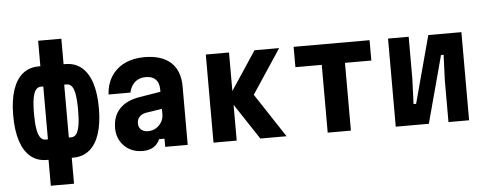

<svg xmlns="http://www.w3.org/2000/svg" viewBox="-60 -973 3369 1335"><g transform="rotate(-5 1625.0 -306.0)"><path d="M244 200V19H233Q166 19 120 -19Q74 -57 50 -130Q26 -203 26 -308Q26 -414 50 -486.5Q74 -559 120 -596.5Q166 -634 233 -634H244V-812H406V-634H417Q484 -634 530 -596.5Q576 -559 600 -486.5Q624 -414 624 -308Q624 -203 600 -130Q576 -57 530 -19Q484 19 417 19H406V200ZM235 -123H252V-492H235Q202 -492 186.5 -449Q171 -406 171 -308Q171 -243 178 -202.5Q185 -162 199 -142.5Q213 -123 235 -123ZM398 -123H415Q438 -123 451.5 -142.5Q465 -162 472 -202.5Q479 -243 479 -308Q479 -406 464 -449Q449 -492 415 -492H398Z M1070 -386V-267L949 -248Q919 -243 902 -225Q885 -207 885 -179Q885 -151 903 -135Q921 -119 952 -119Q982 -119 1006 -133.5Q1030 -148 1045 -172.5Q1060 -197 1060 -226V-400Q1060 -446 1036.5 -470.5Q1013 -495 968 -495Q937 -495 913.5 -483.5Q890 -472 874.5 -450Q859 -428 852 -397H699Q704 -471 738.5 -524Q773 -577 832 -605.5Q891 -634 969 -634Q1090 -634 1153.5 -576Q1217 -518 1217 -408V0H1060V-57H1022Q1007 -22 977.5 -3.5Q948 15 901 15Q849 15 809.5 -7.5Q770 -30 747 -69.5Q724 -109 724 -159Q724 -243 772 -294Q820 -345 911 -360Z M1724 0 1527 -298 1737 -615H1909L1705 -307L1907 0ZM1397 0V-615H1559V0Z M2194 0V-473H2010V-615H2540V-473H2356V0Z M2669 0V-615H2813V-326L2806 -146H2824L2950 -615H3181V0H3037V-289L3044 -469H3026L2900 0Z"/></g></svg>

Font: Martian Mono SemiCondensed
Style: Bold
Weight: 700
Width: 4
Designer: Roman Shamin
Foundry: Evil Martians
Version: Version 1.000